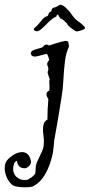

<svg xmlns="http://www.w3.org/2000/svg" viewBox="-130 -491 382 818"><path d="M8 304Q6 305 -3 306Q-12 307 -23 307Q-39 307 -55.5 304.5Q-72 302 -80 295Q-94 282 -102 263Q-110 244 -110 226Q-110 205 -100 192Q-89 179 -71 168Q-53 157 -36 157Q-22 157 -12 166Q-2 175 2 197Q4 205 -6 216Q-16 227 -28 226Q-43 224 -49 216.5Q-55 209 -56.5 201.5Q-58 194 -58 194Q-68 198 -71 209Q-74 220 -74 230Q-74 249 -60 262.5Q-46 276 -25 276Q-21 276 -17.5 275.5Q-14 275 -10 274L-7 271Q-5 270 -2 268.5Q1 267 4 265Q12 259 20 249Q22 237 22 225Q22 213 27 201Q37 178 43.5 165.5Q50 153 53.5 142Q57 131 57 114Q57 108 56.5 100.5Q56 93 55 84Q54 79 53.5 73Q53 67 53 61Q53 48 56.5 36.5Q60 25 70 20L72 19Q72 -4 73 -25.5Q74 -47 76 -68Q75 -71 73.5 -73.5Q72 -76 71 -78Q68 -84 68 -89Q68 -101 80 -105L81 -121Q81 -126 80.5 -131Q80 -136 80 -141Q80 -150 82 -154L80 -159Q71 -182 73.5 -186Q76 -190 76 -197Q76 -199 75.5 -202.5Q75 -206 73 -210Q72 -212 71.5 -214Q71 -216 71 -218Q71 -226 79 -234L80 -235Q79 -240 76.5 -247.5Q74 -255 71 -260Q67 -262 62 -260Q56 -258 54 -258Q46 -256 37.5 -253.5Q29 -251 20 -250H17Q10 -250 5.5 -254.5Q1 -259 1 -263Q1 -272 12 -277Q18 -280 35.5 -284.5Q53 -289 55 -293Q59 -301 68 -301Q75 -301 79 -297L82 -298Q104 -306 126 -311.5Q148 -317 148 -317Q158 -317 160.5 -312Q163 -307 163 -300Q164 -292 163 -290Q151 -266 146.5 -228Q142 -190 140 -150.5Q138 -111 133 -82Q129 -54 123 -19.5Q117 15 111.5 48.5Q106 82 101 107Q99 134 96 157Q86 209 64 248.5Q42 288 8 304ZM197 -357Q193 -357 181 -365.5Q169 -374 167 -377Q164 -380 162 -381Q160 -382 158 -386Q155 -393 151.5 -395Q148 -397 144 -402Q142 -405 140 -405Q138 -405 137 -407Q137 -408 136.5 -408.5Q136 -409 136 -409Q132 -411 129 -411.5Q126 -412 124 -418Q121 -421 119 -425.5Q117 -430 112 -428Q112 -421 107 -419Q102 -417 95 -412L88 -407Q85 -405 79.5 -399.5Q74 -394 71 -391Q50 -370 43.5 -365Q37 -360 29 -358H26Q19 -358 15.5 -363Q12 -368 17 -372Q28 -381 34.5 -389Q41 -397 54 -412Q59 -418 66.5 -420.5Q74 -423 75 -426L79 -437Q82 -439 85.5 -441Q89 -443 89 -444Q90 -453 94 -456Q98 -459 109 -461Q111 -462 118 -466.5Q125 -471 127 -471Q130 -471 134 -469Q142 -466 148 -460Q150 -459 151.5 -457Q153 -455 155 -453Q166 -444 173.5 -432Q181 -420 191 -410Q200 -402 209 -396Q218 -390 230 -377Q232 -375 232 -372Q234 -368 218.5 -362.5Q203 -357 197 -357Z"/></svg>

Font: RU Serius
Style: Regular
Weight: 400
Designer: Robert E. Leuschke
Foundry: Robert E. Leuschke
Version: Version 1.011; ttfautohint (v1.8.3)